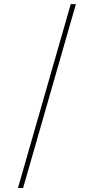

<svg xmlns="http://www.w3.org/2000/svg" viewBox="-20 -819 462 946"><path d="M354 -798.8 93.8 107.4H68.4L328.6 -798.8Z"/></svg>

Font: Wand UI Pro
Style: Regular
Weight: 400
Designer: Andreas Faust
Version: Version 1.003;FEAKit 1.0